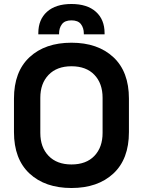

<svg xmlns="http://www.w3.org/2000/svg" viewBox="-20 -928 716 962"><path d="M338 14Q206 14 128 -58.5Q50 -131 50 -266V-434Q50 -569 128 -641.5Q206 -714 338 -714Q470 -714 548 -641.5Q626 -569 626 -434V-266Q626 -131 548 -58.5Q470 14 338 14ZM338 -104Q412 -104 453 -147Q494 -190 494 -262V-438Q494 -510 453 -553Q412 -596 338 -596Q265 -596 223.5 -553Q182 -510 182 -438V-262Q182 -190 223.5 -147Q265 -104 338 -104ZM172 -756V-762Q172 -830 215.5 -869Q259 -908 338 -908Q417 -908 460.5 -869Q504 -830 504 -762V-756H400V-760Q400 -788 385.5 -807Q371 -826 338 -826Q305 -826 290.5 -807Q276 -788 276 -760V-756Z"/></svg>

Font: Space Grotesk Light
Style: Bold
Weight: 700
Version: Version 2.000